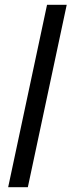

<svg xmlns="http://www.w3.org/2000/svg" viewBox="-20 -780 298 800"><path d="M176 -760H258L96 0H14Z"/></svg>

Font: Noto Sans UI Narrow
Style: Italic
Weight: 400
Width: 4
Italic angle: -12°
Designer: Monotype Design Team
Foundry: Monotype Imaging Inc.
Version: Version 1.001